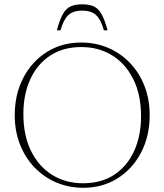

<svg xmlns="http://www.w3.org/2000/svg" viewBox="-20 -882 781 912"><path d="M365 -680Q435 -680 494.2 -654.5Q553.5 -629 597.8 -582.5Q642 -536 666.5 -473Q691 -410 691 -335.5Q691 -235.5 650.2 -157.5Q609.5 -79.5 538.2 -34.8Q467 10 376 10Q306.5 10 247 -15.5Q187.5 -41 143.2 -87.5Q99 -134 74.5 -197Q50 -260 50 -334.5Q50 -434.5 90.8 -512.5Q131.5 -590.5 202.8 -635.2Q274 -680 365 -680ZM374.5 -11.5Q462 -11.5 523.5 -52.5Q585 -93.5 617.5 -165.5Q650 -237.5 650 -329.5Q650 -431.5 613.5 -505.2Q577 -579 513 -618.8Q449 -658.5 366.5 -658.5Q279.5 -658.5 217.8 -617.5Q156 -576.5 123.5 -504.8Q91 -433 91 -340.5Q91 -238.5 127.5 -164.8Q164 -91 228 -51.2Q292 -11.5 374.5 -11.5ZM370.5 -831.5Q326.5 -831.5 303.8 -809.5Q281 -787.5 267.5 -738H250Q263.5 -788 278.5 -814.8Q293.5 -841.5 315.2 -851.5Q337 -861.5 370.5 -861.5Q404 -861.5 425.8 -851.5Q447.5 -841.5 462.5 -814.8Q477.5 -788 491 -738H473.5Q460 -787.5 437.2 -809.5Q414.5 -831.5 370.5 -831.5Z"/></svg>

Font: Newsreader 16pt ExtraLight
Style: Regular
Weight: 275
Designer: Hugues Gentile
Foundry: Production Type
Version: Version 1.003; ttfautohint (v1.8.3)